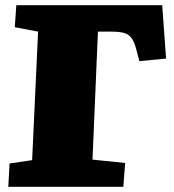

<svg xmlns="http://www.w3.org/2000/svg" viewBox="-20 -721 671 741"><path d="M12 0 17 -90 104 -103 127 -599 37 -616 43 -701H606L621 -495L518 -485L505 -534Q498 -561 486.5 -575.5Q475 -590 456.5 -594.5Q438 -599 408 -599H358L337 -105L463 -92L456 0Z"/></svg>

Font: Literata Black
Style: Italic
Weight: 900
Italic angle: -2°
Designer: Latin by Veronika Burian and Jose Scaglione. Greek by Irene Vlachou. Cyrillic by Vera Evstafieva
Foundry: TypeTogether
Version: Version 3.002